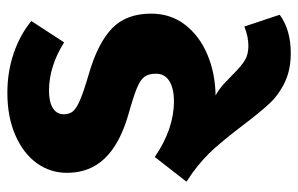

<svg xmlns="http://www.w3.org/2000/svg" viewBox="-164 -424 809 521"><g transform="rotate(-90 240.5 -163.5)"><path d="M429 95 461 191Q420 221 357 221Q311 221 277 204.5Q243 188 219 162Q195 136 161 91Q126 45 98.5 14Q71 -17 33 -45L8 -62L75 -148Q151 -96 226 -96Q261 -96 281 -108.5Q301 -121 301 -145Q301 -164 293 -175.5Q285 -187 262 -196.5Q239 -206 189 -220Q110 -243 71 -284Q32 -325 32 -386Q32 -432 58.5 -468.5Q85 -505 134.5 -526.5Q184 -548 249 -548Q306 -548 356 -531Q406 -514 444 -483L386 -394Q321 -435 255 -435Q224 -435 207.5 -424.5Q191 -414 191 -395Q191 -380 198.5 -370.5Q206 -361 229 -351Q252 -341 300 -327Q383 -303 423.5 -264.5Q464 -226 464 -158Q464 -105 434 -66Q404 -27 353.5 -5.5Q303 16 242 17Q260 27 274.5 40.5Q289 54 301 66Q322 87 337.5 96.5Q353 106 377 106Q402 106 429 95Z"/></g></svg>

Font: FiraGOUPP
Style: Bold
Weight: 700
Designer: bBox Type
Foundry: bBox Type GmbH
Version: Version 1.001